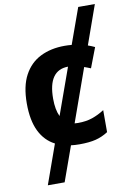

<svg xmlns="http://www.w3.org/2000/svg" viewBox="-103 -821 730 1091"><g transform="rotate(-10 262.0 -276.0)"><path d="M300 10Q274 10 251 7L179 208H82L163 -19Q106 -48 75.5 -110Q45 -172 45 -270Q45 -370 79 -433Q113 -496 173.5 -526Q234 -556 313 -556Q334 -556 354 -554L428 -760H524L444 -535Q464 -528 483 -519L439 -404Q429 -408 420 -411.5Q411 -415 402 -418L293 -112Q303 -111 313 -111Q360 -111 396 -123.5Q432 -136 466 -158V-31Q432 -9 394.5 0.5Q357 10 300 10ZM197 -271Q197 -207 216 -168L312 -436Q197 -435 197 -271Z"/></g></svg>

Font: RS Noto Sans
Style: Bold
Weight: 700
Designer: Monotype Design Team
Foundry: Monotype Imaging Inc.
Version: Version 3.10